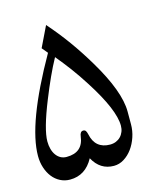

<svg xmlns="http://www.w3.org/2000/svg" viewBox="-108 -725 710 827"><g transform="rotate(-15 247.5 -312.0)"><path d="M417.5 -140.1Q417.5 -110.8 408.2 -83.3Q398.9 -55.7 383.1 -33.9Q367.2 -12.2 345.9 1Q324.7 14.2 300.8 14.2Q239.7 14.2 208 -44.4Q171.9 22.5 103 22.5Q79.6 22.5 59.6 12.2Q39.6 2 25.4 -16.1Q11.2 -34.2 3.2 -58.6Q-4.9 -83 -4.9 -111.3Q-4.9 -254.4 151.9 -529.8L130.4 -555.7L174.8 -647.5Q219.2 -597.2 257.3 -544.2Q295.4 -491.2 329.6 -433.6Q417.5 -286.6 417.5 -196.8ZM374 -145.5Q374 -216.3 285.6 -354.5Q257.8 -398.4 230.5 -435.1Q203.1 -471.7 176.3 -503.9Q156.7 -468.3 137.7 -426.5Q118.7 -384.8 99.1 -335.9Q50.3 -214.8 50.3 -161.6Q50.3 -143.1 54.7 -127.2Q59.1 -111.3 67.4 -99.9Q75.7 -88.4 87.4 -82Q99.1 -75.7 113.8 -75.7Q186.5 -75.7 194.8 -145.5Q197.3 -167 211.4 -167Q218.8 -167 222.4 -161.9Q226.1 -156.7 228.5 -146Q235.4 -112.3 255.6 -95.5Q275.9 -78.6 308.1 -78.6Q322.8 -78.6 334.7 -83.5Q346.7 -88.4 355.5 -97.4Q364.3 -106.4 369.1 -118.7Q374 -130.9 374 -145.5Z"/></g></svg>

Font: XB Kayhan
Style: Regular
Weight: 400
Designer: Behnam
Foundry: Irmug
Version: Version 7.300 2009